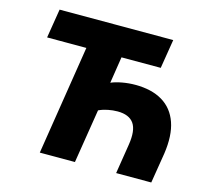

<svg xmlns="http://www.w3.org/2000/svg" viewBox="-102 -825 1035 945"><g transform="rotate(15 416.0 -352.5)"><path d="M177 0 265 -557H65L89 -705H668L644 -557H444L423 -422Q446 -432 479 -438Q512 -444 545 -444Q629 -444 684 -411Q739 -378 761.5 -313.5Q784 -249 770 -154L745 0H566L590 -151Q602 -226 578 -260.5Q554 -295 495 -295Q471 -295 446 -290Q421 -285 400 -275L356 0Z"/></g></svg>

Font: Nunito Sans 10pt SemiCondensed Black
Style: Italic
Weight: 900
Width: 4
Italic angle: -9°
Designer: Vernon Adams
Foundry: Vernon Adams
Version: Version 3.101;gftools[0.9.27]